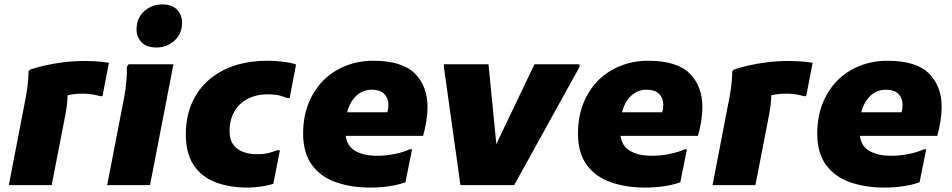

<svg xmlns="http://www.w3.org/2000/svg" viewBox="-20 -838 4308 869"><path d="M89 -358Q97 -395 103 -436.5Q109 -478 109 -515L116 -523Q146 -533 182.5 -541.5Q219 -550 265.5 -556Q312 -562 370 -562Q384 -562 412 -560.5Q440 -559 473 -554L444 -403H432Q415 -408 397 -411Q379 -414 359 -414Q321 -414 295.5 -409Q270 -404 251 -391L285 -452Q287 -427 285.5 -393.5Q284 -360 277 -324L214 0H20Z M688 -623Q643 -623 620.5 -647Q598 -671 598 -705Q598 -756 632.5 -787Q667 -818 715 -818Q759 -818 781.5 -794Q804 -770 804 -736Q804 -685 769.5 -654Q735 -623 688 -623ZM465 0 539 -382Q544 -406 547.5 -432Q551 -458 553 -484.5Q555 -511 554 -536L562 -547H765L659 0Z M821 -230Q821 -329 865 -404Q909 -479 992.5 -521Q1076 -563 1192 -563Q1226 -563 1262.5 -558.5Q1299 -554 1320 -546L1291 -394H1279Q1266 -401 1244 -406Q1222 -411 1188 -411Q1141 -411 1102.5 -391.5Q1064 -372 1041.5 -334.5Q1019 -297 1019 -244Q1019 -192 1052.5 -166Q1086 -140 1145 -140Q1174 -140 1195 -145.5Q1216 -151 1235 -158H1247L1217 -6Q1192 2 1160 6.5Q1128 11 1103 11Q1016 11 953 -14Q890 -39 855.5 -92.5Q821 -146 821 -230Z M1656 11Q1570 11 1501 -13Q1432 -37 1392 -91Q1352 -145 1352 -234Q1352 -309 1376 -369.5Q1400 -430 1442.5 -473Q1485 -516 1543.5 -539.5Q1602 -563 1669 -563Q1800 -563 1857.5 -505.5Q1915 -448 1915 -354Q1915 -323 1909.5 -289Q1904 -255 1895 -223H1470V-330H1733Q1736 -338 1737 -346.5Q1738 -355 1738 -363Q1738 -394 1719 -413Q1700 -432 1662 -432Q1636 -432 1614 -420Q1592 -408 1576 -385.5Q1560 -363 1551.5 -331.5Q1543 -300 1543 -260V-247Q1543 -185 1581.5 -159Q1620 -133 1687 -133Q1728 -133 1768.5 -141.5Q1809 -150 1833 -162H1845L1815 -13Q1781 -1 1741 5Q1701 11 1656 11Z M1989 -535V-547H2191L2236 -89L2192 -114L2399 -547H2603V-535L2307 0H2064Z M2900 11Q2814 11 2745 -13Q2676 -37 2636 -91Q2596 -145 2596 -234Q2596 -309 2620 -369.5Q2644 -430 2686.5 -473Q2729 -516 2787.5 -539.5Q2846 -563 2913 -563Q3044 -563 3101.5 -505.5Q3159 -448 3159 -354Q3159 -323 3153.5 -289Q3148 -255 3139 -223H2714V-330H2977Q2980 -338 2981 -346.5Q2982 -355 2982 -363Q2982 -394 2963 -413Q2944 -432 2906 -432Q2880 -432 2858 -420Q2836 -408 2820 -385.5Q2804 -363 2795.5 -331.5Q2787 -300 2787 -260V-247Q2787 -185 2825.5 -159Q2864 -133 2931 -133Q2972 -133 3012.5 -141.5Q3053 -150 3077 -162H3089L3059 -13Q3025 -1 2985 5Q2945 11 2900 11Z M3274 -358Q3282 -395 3288 -436.5Q3294 -478 3294 -515L3301 -523Q3331 -533 3367.5 -541.5Q3404 -550 3450.5 -556Q3497 -562 3555 -562Q3569 -562 3597 -560.5Q3625 -559 3658 -554L3629 -403H3617Q3600 -408 3582 -411Q3564 -414 3544 -414Q3506 -414 3480.5 -409Q3455 -404 3436 -391L3470 -452Q3472 -427 3470.5 -393.5Q3469 -360 3462 -324L3399 0H3205Z M3983 11Q3897 11 3828 -13Q3759 -37 3719 -91Q3679 -145 3679 -234Q3679 -309 3703 -369.5Q3727 -430 3769.5 -473Q3812 -516 3870.5 -539.5Q3929 -563 3996 -563Q4127 -563 4184.5 -505.5Q4242 -448 4242 -354Q4242 -323 4236.5 -289Q4231 -255 4222 -223H3797V-330H4060Q4063 -338 4064 -346.5Q4065 -355 4065 -363Q4065 -394 4046 -413Q4027 -432 3989 -432Q3963 -432 3941 -420Q3919 -408 3903 -385.5Q3887 -363 3878.5 -331.5Q3870 -300 3870 -260V-247Q3870 -185 3908.5 -159Q3947 -133 4014 -133Q4055 -133 4095.5 -141.5Q4136 -150 4160 -162H4172L4142 -13Q4108 -1 4068 5Q4028 11 3983 11Z"/></svg>

Font: Kufam ExtraBold
Style: Italic
Weight: 800
Italic angle: -11°
Designer: Artur Schmal
Foundry: Original Type
Version: Version 1.301; ttfautohint (v1.8.3)